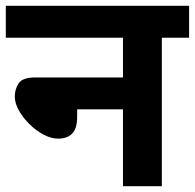

<svg xmlns="http://www.w3.org/2000/svg" viewBox="-20 -642 672 662"><path d="M0 -622H632V-512H538V0H404V-265H246V-239Q246 -199 229 -181.5Q212 -164 180 -164Q157 -164 131 -177.5Q105 -191 82.5 -213Q60 -235 45.5 -260.5Q31 -286 31 -309Q31 -335 44.5 -355Q58 -375 102 -375H404V-512H0Z"/></svg>

Font: Noto Sans Devanagari UI
Style: Bold
Weight: 700
Designer: Jelle Bosma - Monotype Design Team
Foundry: Monotype Imaging Inc.
Version: Version 2.004; ttfautohint (v1.8.4.7-5d5b)